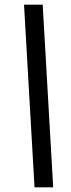

<svg xmlns="http://www.w3.org/2000/svg" viewBox="-20 -755 303 823"><path d="M128 48 83 -735H163L208 48Z"/></svg>

Font: Archivo ExtraCondensed SemiBold
Style: Italic
Weight: 600
Width: 2
Italic angle: -10°
Designer: Hector Gatti
Foundry: Omnibus-Type
Version: Version 2.001